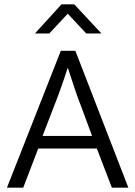

<svg xmlns="http://www.w3.org/2000/svg" viewBox="-20 -864 623 884"><path d="M263 -844H322L447 -710H377L292 -801L207 -710H141ZM176 -238H404L354 -373Q340 -408 325 -452.5Q310 -497 293 -550H291Q283 -524 275 -501Q267 -478 259.5 -457Q252 -436 244.5 -415.5Q237 -395 228 -373ZM260 -630H327L571 0H495L426 -180H156L87 0H12Z"/></svg>

Font: Mukta Mahee Light
Style: Regular
Weight: 300
Designer: Shuchita Grover, Noopur Datye, Girish Dalvi, Yashodeep Gholap
Foundry: Ek Type
Version: Version 2.538;PS 1.000;hotconv 16.6.51;makeotf.lib2.5.65220;